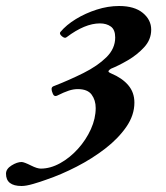

<svg xmlns="http://www.w3.org/2000/svg" viewBox="-106 -436 555 640"><path d="M-34 184Q-86 184 -86 143Q-86 127 -67.5 115.5Q-49 104 -34 104Q-30 104 -22 107Q-14 110 -2 116Q18 126 30 126Q62 126 94.5 108Q127 90 154 60Q181 30 197 -5.5Q213 -41 213 -76Q213 -102 199.5 -120.5Q186 -139 153 -139Q139 -139 123.5 -134Q108 -129 84 -117Q75 -113 70.5 -122.5Q66 -132 66 -140Q66 -145 71 -148Q125 -169 172 -192.5Q219 -216 248.5 -245Q278 -274 278 -311Q278 -337 263.5 -347.5Q249 -358 227 -358Q177 -358 116 -312Q110 -307 100.5 -315Q91 -323 95 -329Q115 -353 147 -372.5Q179 -392 216.5 -404Q254 -416 291 -416Q342 -416 370 -393Q398 -370 398 -337Q398 -304 374.5 -278.5Q351 -253 320 -235Q289 -217 264 -207Q259 -204 256 -200Q253 -196 265 -191Q301 -176 321.5 -152Q342 -128 342 -94Q342 -52 315 -13Q288 26 244.5 59.5Q201 93 149.5 119.5Q98 146 48 163Q29 170 5 177Q-19 184 -34 184Z"/></svg>

Font: Junicode SmExp
Style: Bold Italic
Weight: 700
Width: 6
Italic angle: -11°
Designer: Peter S. Baker
Version: Version 2.205; ttfautohint (v1.8.4)